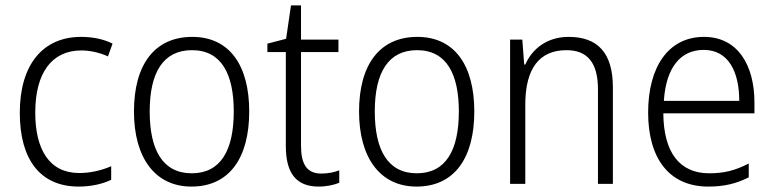

<svg xmlns="http://www.w3.org/2000/svg" viewBox="-20 -678 2853 708"><path d="M270 10C317 10 359 0 390 -15V-65C355 -50 315 -40 272 -40C161 -40 110 -128 110 -263C110 -409 171 -492 280 -492C312 -492 348 -484 378 -470L395 -517C364 -533 324 -542 279 -542C140 -542 53 -442 53 -262C53 -89 129 10 270 10Z M899 -267C899 -436 827 -542 689 -542C551 -542 474 -441 474 -267C474 -96 552 10 686 10C826 10 899 -96 899 -267ZM532 -267C532 -411 582 -493 688 -493C797 -493 842 -404 842 -267C842 -124 794 -39 687 -39C580 -39 532 -125 532 -267Z M1165 -38C1111 -38 1090 -73 1090 -141V-486H1228V-532H1090V-658H1053L1035 -535L966 -517V-486H1034V-139C1034 -36 1075 10 1155 10C1185 10 1211 4 1231 -4V-50C1214 -43 1190 -38 1165 -38Z M1729 -267C1729 -436 1657 -542 1519 -542C1381 -542 1304 -441 1304 -267C1304 -96 1382 10 1516 10C1656 10 1729 -96 1729 -267ZM1362 -267C1362 -411 1412 -493 1518 -493C1627 -493 1672 -404 1672 -267C1672 -124 1624 -39 1517 -39C1410 -39 1362 -125 1362 -267Z M2077 -542C1996 -542 1942 -497 1917 -440H1913L1906 -532H1861V0H1917V-292C1917 -427 1970 -493 2069 -493C2145 -493 2185 -448 2185 -349V0H2240V-356C2240 -484 2183 -542 2077 -542Z M2576 -542C2443 -542 2370 -429 2370 -263C2370 -97 2445 10 2592 10C2651 10 2695 -1 2741 -24V-75C2690 -49 2650 -39 2595 -39C2486 -39 2427 -116 2426 -260H2762V-300C2762 -437 2701 -542 2576 -542ZM2575 -494C2665 -494 2706 -415 2706 -306H2428C2436 -430 2490 -494 2575 -494Z"/></svg>

Font: Noto Sans Devanagari SemiCondensed Light
Style: Regular
Weight: 300
Width: 4
Designer: Jelle Bosma - Monotype Design Team
Foundry: Monotype Imaging Inc.
Version: Version 2.004